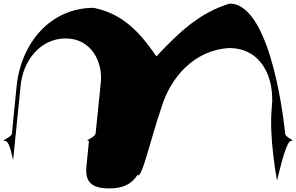

<svg xmlns="http://www.w3.org/2000/svg" viewBox="-202 -784 1647 1068"><path d="M1384.3 -42C1384.3 -42 1315.7 -763.9 1075.5 -763.9C907.7 -713.4 793.4 -603.8 668 -470.4C576.2 -603.8 482.6 -706.9 319.3 -740.4C79.1 -740.4 -85.1 -545.8 -109.7 -303.5C-134.3 -61.2 -135.2 -42 -135.2 -42C-137.5 -19.5 -205.3 0 -173.9 0C-142.6 0 -130.9 124 -128.6 101.5C-128.6 101.5 -104.7 -134.2 -87.8 -301.5C-78.2 -435.3 15.2 -570.2 163.1 -570.2C304.4 -570.2 370.5 -441.8 358.7 -325C341.7 -157.7 329.9 -42 329.9 -42C327.6 -19.5 261.3 0 292.7 0C292.9 0 278.5 143.5 278.7 143.5C270.1 229.5 309.8 264 406 264C477.8 264 528.2 243.5 563.2 188.5C584.4 221 637.4 -15.7 694.9 -183C744.4 -350.3 875.8 -505.2 1072.3 -516.7C1250.7 -516.7 1326.9 -354.3 1309.9 -187C1292.9 -19.7 1338.7 218 1338.7 218C1336.4 240.5 1385.1 0 1416.4 0C1447.8 0 1382 -19.5 1384.3 -42Z"/></svg>

Font: AnarchicType
Style: Slant
Weight: 400
Version: Version Something